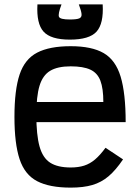

<svg xmlns="http://www.w3.org/2000/svg" viewBox="-20 -843 640 877"><path d="M303 14Q206 14 149.5 -15.5Q93 -45 69.5 -116Q46 -187 46 -309Q46 -432 69.5 -502.5Q93 -573 149.5 -602.5Q206 -632 303 -632Q399 -632 453.5 -600.5Q508 -569 531 -493Q554 -417 554 -285H75V-377H452Q452 -439 438.5 -474.5Q425 -510 392.5 -525Q360 -540 303 -540Q243 -540 209 -519.5Q175 -499 160.5 -451Q146 -403 146 -318Q146 -227 160.5 -174.5Q175 -122 209 -100Q243 -78 303 -78Q338 -78 364.5 -86.5Q391 -95 414 -114.5Q437 -134 462 -168L542 -115Q509 -66 476 -38Q443 -10 402 2Q361 14 303 14ZM299 -662Q212 -662 179 -698.5Q146 -735 151 -823H261Q244 -778 249.5 -766Q255 -754 299 -754Q330 -754 342 -759Q354 -764 352.5 -779Q351 -794 340 -823H449Q454 -735 421 -698.5Q388 -662 299 -662Z"/></svg>

Font: Victor Mono
Style: Bold
Weight: 700
Monospace: yes
Designer: Rune Bjørnerås
Version: Version 1.561;gftools[0.9.30]